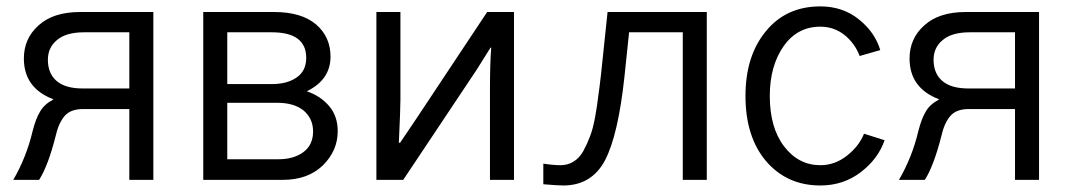

<svg xmlns="http://www.w3.org/2000/svg" viewBox="-20 -563 3351 601"><path d="M129.9 -376Q129.9 -333 157.2 -309.6Q184.6 -286.1 238.3 -286.1Q287.1 -286.1 384.8 -286.1Q384.8 -330.1 384.8 -461.9Q349.6 -461.9 243.2 -461.9Q186.5 -461.9 158.2 -437.5Q129.9 -414.1 129.9 -376ZM21.5 0Q62.5 -70.3 82 -152.3Q91.8 -191.4 105.5 -213.9Q118.2 -236.3 147.5 -252Q54.7 -287.1 54.7 -379.9Q54.7 -442.4 100.6 -483.4Q146.5 -525.4 230.5 -525.4Q306.6 -525.4 460 -525.4Q460 -393.6 460 0Q441.4 0 384.8 0Q384.8 -55.7 384.8 -221.7Q348.6 -221.7 240.2 -221.7Q200.2 -221.7 181.6 -199.2Q163.1 -176.8 154.3 -137.7Q130.9 -44.9 102.5 0Q75.2 0 21.5 0Z M616.2 0Q616.2 -130.9 616.2 -525.4Q671.9 -525.4 837.9 -525.4Q923.8 -525.4 969.7 -486.3Q1014.6 -447.3 1014.6 -385.7Q1014.6 -313.5 940.4 -277.3Q983.4 -262.7 1010.7 -230.5Q1037.1 -199.2 1037.1 -152.3Q1037.1 -90.8 990.2 -44.9Q943.4 0 865.2 0Q782.2 0 616.2 0ZM691.4 -64.5Q731.4 -64.5 851.6 -64.5Q899.4 -64.5 929.7 -86.9Q960 -109.4 960 -151.4Q960 -191.4 930.7 -216.8Q900.4 -241.2 848.6 -241.2Q795.9 -241.2 691.4 -241.2Q691.4 -197.3 691.4 -64.5ZM691.4 -299.8Q725.6 -299.8 830.1 -299.8Q878.9 -299.8 908.2 -320.3Q938.5 -340.8 938.5 -381.8Q938.5 -461.9 831.1 -461.9Q784.2 -461.9 691.4 -461.9Q691.4 -420.9 691.4 -299.8Z M1158.2 0Q1158.2 -130.9 1158.2 -525.4Q1176.8 -525.4 1233.4 -525.4Q1233.4 -456.1 1233.4 -250Q1233.4 -223.6 1228.5 -116.2Q1229.5 -116.2 1232.4 -116.2Q1245.1 -134.8 1281.2 -188.5Q1336.9 -272.5 1504.9 -525.4Q1526.4 -525.4 1588.9 -525.4Q1588.9 -393.6 1588.9 0Q1570.3 0 1513.7 0Q1513.7 -71.3 1513.7 -286.1Q1513.7 -364.3 1517.6 -414.1Q1516.6 -414.1 1515.6 -414.1Q1504.9 -396.5 1472.7 -345.7Q1415 -258.8 1242.2 0Q1221.7 0 1158.2 0Z M1680.7 -50.8Q1711.9 -45.9 1734.4 -45.9Q1756.8 -45.9 1774.4 -56.6Q1793 -67.4 1805.7 -89.8Q1818.4 -113.3 1827.1 -136.7Q1835.9 -159.2 1842.8 -196.3Q1849.6 -234.4 1852.5 -260.7Q1856.4 -287.1 1861.3 -330.1Q1868.2 -395.5 1881.8 -525.4Q1959 -525.4 2192.4 -525.4Q2192.4 -393.6 2192.4 0Q2173.8 0 2117.2 0Q2117.2 -115.2 2117.2 -461.9Q2075.2 -461.9 1949.2 -461.9Q1945.3 -426.8 1934.6 -322.3Q1915 -140.6 1874 -61.5Q1832 17.6 1743.2 17.6Q1725.6 17.6 1680.7 13.7Q1680.7 -7.8 1680.7 -50.8Z M2313.5 -262.7Q2313.5 -387.7 2377 -464.8Q2440.4 -543 2547.9 -543Q2618.2 -543 2668.9 -502Q2718.8 -461.9 2735.4 -406.2Q2713.9 -400.4 2670.9 -387.7Q2656.2 -426.8 2624 -453.1Q2590.8 -479.5 2547.9 -479.5Q2475.6 -479.5 2432.6 -418Q2389.6 -356.4 2389.6 -262.7Q2389.6 -163.1 2434.6 -104.5Q2479.5 -45.9 2547.9 -45.9Q2593.8 -45.9 2631.8 -76.2Q2668.9 -105.5 2684.6 -144.5Q2706.1 -137.7 2749 -124Q2728.5 -65.4 2674.8 -24.4Q2620.1 17.6 2547.9 17.6Q2443.4 17.6 2377.9 -58.6Q2313.5 -134.8 2313.5 -262.7Z M2902.3 -376Q2902.3 -333 2929.7 -309.6Q2957 -286.1 3010.7 -286.1Q3059.6 -286.1 3157.2 -286.1Q3157.2 -330.1 3157.2 -461.9Q3122.1 -461.9 3015.6 -461.9Q2959 -461.9 2930.7 -437.5Q2902.3 -414.1 2902.3 -376ZM2793.9 0Q2835 -70.3 2854.5 -152.3Q2864.3 -191.4 2877.9 -213.9Q2890.6 -236.3 2919.9 -252Q2827.1 -287.1 2827.1 -379.9Q2827.1 -442.4 2873 -483.4Q2918.9 -525.4 3002.9 -525.4Q3079.1 -525.4 3232.4 -525.4Q3232.4 -393.6 3232.4 0Q3213.9 0 3157.2 0Q3157.2 -55.7 3157.2 -221.7Q3121.1 -221.7 3012.7 -221.7Q2972.7 -221.7 2954.1 -199.2Q2935.5 -176.8 2926.8 -137.7Q2903.3 -44.9 2875 0Q2847.7 0 2793.9 0Z"/></svg>

Font: Gothic A1
Style: Regular
Weight: 400
Designer: HanYang I&C Co.,Ltd.
Version: Version 2.50